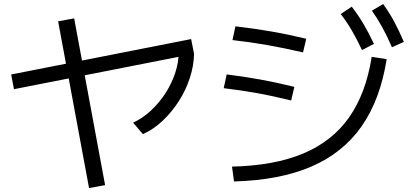

<svg xmlns="http://www.w3.org/2000/svg" viewBox="-20 -875 2040 958"><path d="M49.7 -430 35.7 -503.4 933.7 -680 948.3 -606.6ZM424.3 63.3 270 -768.7 350 -783.3 504.4 48.7ZM644.3 -263Q692 -285 733.1 -323.3Q774.3 -361.7 805.5 -409.8Q836.6 -458 854.1 -510.8Q871.6 -563.6 871.6 -615.3L948.3 -606.6Q947 -546.6 927 -485.5Q907 -424.3 871.8 -369.6Q836.7 -315 791.2 -272.1Q745.7 -229.3 693 -205.6Z M1137.6 -43.7Q1348 -48.4 1492.6 -108.9Q1637.3 -169.4 1721.6 -289Q1805.9 -408.7 1834.6 -591.3L1909.3 -580Q1877.7 -379 1784.7 -245.5Q1691.7 -112 1533.3 -43.8Q1375 24.3 1147.7 30.4ZM1432.7 -373.6Q1339.6 -396.6 1260 -410.8Q1180.3 -425 1096.3 -435L1111 -503.7Q1196.7 -493 1276.2 -478.7Q1355.7 -464.4 1448.7 -441.7ZM1492 -613.6Q1396.3 -635.6 1313 -650.3Q1229.6 -665 1140 -675L1154.7 -743.7Q1245.7 -733 1329.5 -718.7Q1413.3 -704.4 1508 -681.7ZM1786.3 -625.3Q1759.6 -681.6 1734.8 -724Q1709.9 -766.3 1679.9 -805L1735 -841.7Q1768.3 -798.7 1794.7 -753.8Q1821 -709 1845.7 -656ZM1935.6 -639.3Q1911.3 -695.6 1887.4 -739Q1863.6 -782.3 1835.6 -821.6L1891.7 -855Q1923.3 -811.3 1947.7 -765.5Q1972 -719.7 1995 -666Z"/></svg>

Font: M PLUS 1 Thin
Style: Regular
Weight: 100
Designer: Coji Morishita
Foundry: UNDERFOREST DESIGN
Version: Version 1.001